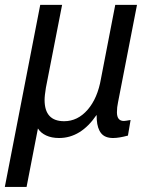

<svg xmlns="http://www.w3.org/2000/svg" viewBox="-20 -548 617 776"><path d="M123.5 21.5 87.4 207.5H-0.5L142.6 -528.3H231L165.5 -193.4Q163.1 -177.7 161.6 -165.5Q160.2 -153.3 160.2 -144Q160.2 -58.1 239.3 -58.1Q293.9 -58.1 334.2 -104.5Q374.5 -150.9 388.2 -230.5L445.8 -528.3H533.7L457 -134.3Q452.6 -114.7 452.6 -94.2Q452.6 -59.1 480.5 -59.1Q485.4 -59.1 507.8 -63L497.1 0Q460.9 9.8 437 9.8Q404.3 9.8 388.9 -9.3Q373.5 -28.3 371.1 -64.5L370.6 -82.5H369.6Q338.4 -36.6 300.5 -13.4Q262.7 9.8 218.8 9.8Q188.5 9.8 166.5 -0.5Q144.5 -10.7 133.3 -28.8Z"/></svg>

Font: Arimo
Style: Italic
Weight: 400
Italic angle: -12°
Designer: Steve Matteson
Foundry: Monotype Imaging Inc.
Version: Version 1.33